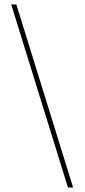

<svg xmlns="http://www.w3.org/2000/svg" viewBox="-20 -765 377 856"><path d="M306 71H283L30 -745H53Z"/></svg>

Font: DM Sans 18pt Thin
Style: Regular
Weight: 250
Designer: Colophon Foundry, Jonny Pinhorn
Foundry: Colophon Foundry
Version: Version 4.004;gftools[0.9.30]